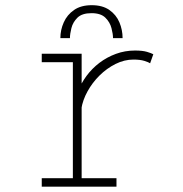

<svg xmlns="http://www.w3.org/2000/svg" viewBox="-20 -702 690 722"><path d="M137 0V-32H254V-468H137V-500H287V-371V-32H418V0ZM286 -293 259.5 -297Q261 -327.5 273 -358.2Q285 -389 305.5 -416.8Q326 -444.5 354 -465.8Q382 -487 416 -499.5Q450 -512 488 -512Q516 -512 532.8 -507Q549.5 -502 556.5 -498L544.5 -464Q539 -468 523 -473Q507 -478 482 -478Q447.5 -478 414.5 -461.5Q381.5 -445 354.2 -418Q327 -391 309 -358.2Q291 -325.5 286 -293ZM325 -682.5Q365.5 -682.5 391.2 -664.5Q417 -646.5 429 -618Q441 -589.5 441 -558.5H405Q405 -574 399.2 -596.2Q393.5 -618.5 376.2 -635.5Q359 -652.5 324 -652.5Q288.5 -652.5 271.2 -635.5Q254 -618.5 248.5 -596.2Q243 -574 243 -558.5H207Q207 -589.5 219.8 -618Q232.5 -646.5 258.5 -664.5Q284.5 -682.5 325 -682.5Z"/></svg>

Font: Trispace Thin
Style: Regular
Weight: 100
Designer: Tyler Finck
Foundry: Etcetera Type Company
Version: Version 1.210